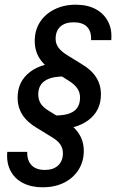

<svg xmlns="http://www.w3.org/2000/svg" viewBox="-20 -750 495 818"><path d="M209 -198 215 -258Q252 -258 275.5 -266.5Q299 -275 310 -292Q321 -309 321 -334Q321 -357 309 -374Q297 -391 273 -406L214 -443Q170 -468 149 -500.5Q128 -533 128 -575Q128 -621 150 -655.5Q172 -690 212 -710Q252 -730 303 -730Q352 -730 387 -711.5Q422 -693 440 -659Q458 -625 454 -579H368Q370 -616 351 -635.5Q332 -655 294 -655Q257 -655 237 -636.5Q217 -618 217 -585Q217 -563 229.5 -546.5Q242 -530 268 -514L328 -477Q369 -453 389.5 -421Q410 -389 410 -348Q410 -278 356.5 -238Q303 -198 209 -198ZM162 48Q113 48 77.5 29.5Q42 11 24.5 -23Q7 -57 11 -103H96Q95 -66 114.5 -46Q134 -26 171 -26Q207 -26 227.5 -45Q248 -64 248 -97Q248 -118 237 -134.5Q226 -151 199 -167L137 -205Q96 -229 75.5 -261Q55 -293 55 -334Q55 -403 108 -443.5Q161 -484 256 -484L250 -424Q213 -424 189.5 -415Q166 -406 154.5 -389.5Q143 -373 143 -348Q143 -325 154 -308Q165 -291 191 -276L251 -239Q294 -214 315.5 -181.5Q337 -149 337 -107Q337 -62 314.5 -26.5Q292 9 252.5 28.5Q213 48 162 48Z"/></svg>

Font: Instrument Sans SemiCondensed Medium
Style: Italic
Weight: 500
Width: 4
Italic angle: -13°
Designer: Rodrigo Fuenzalida
Foundry: fragTYPE
Version: Version 1.000;gftools[0.9.28]